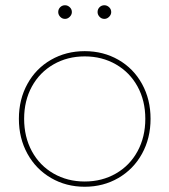

<svg xmlns="http://www.w3.org/2000/svg" viewBox="-20 -712 646 732"><path d="M254 -666Q254 -656 246 -648Q238 -640 228 -640Q217 -640 209.5 -648Q202 -656 202 -666Q202 -677 209.5 -684.5Q217 -692 228 -692Q238 -692 246 -684.5Q254 -677 254 -666ZM404 -666Q404 -656 396 -648Q388 -640 378 -640Q367 -640 359.5 -648Q352 -656 352 -666Q352 -677 359.5 -684.5Q367 -692 378 -692Q388 -692 396 -684.5Q404 -677 404 -666ZM554 -259Q554 -185 521.5 -126Q489 -67 431.5 -33.5Q374 0 303 0Q232 0 174.5 -33.5Q117 -67 84.5 -126Q52 -185 52 -259Q52 -333 84.5 -392Q117 -451 174.5 -484Q232 -517 303 -517Q374 -517 431.5 -484Q489 -451 521.5 -392Q554 -333 554 -259ZM72 -259Q72 -190 101.5 -135.5Q131 -81 184 -50.5Q237 -20 303 -20Q369 -20 422 -50.5Q475 -81 504.5 -135.5Q534 -190 534 -259Q534 -328 504.5 -382Q475 -436 422 -466.5Q369 -497 303 -497Q237 -497 184 -466.5Q131 -436 101.5 -382Q72 -328 72 -259Z"/></svg>

Font: TypoPRO Montserrat
Style: Regular
Weight: 250
Designer: Julieta Ulanovsky
Foundry: Julieta Ulanovsky
Version: Version 6.001